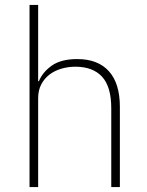

<svg xmlns="http://www.w3.org/2000/svg" viewBox="-20 -760 599 780"><path d="M100 -740H135V-430H138Q153 -467 190.5 -493.5Q228 -520 294 -520Q378 -520 422.5 -470.5Q467 -421 467 -326V0H432V-320Q432 -408 394.5 -448.5Q357 -489 286 -489Q257 -489 229.5 -481Q202 -473 181 -457Q160 -441 147.5 -417Q135 -393 135 -361V0H100Z"/></svg>

Font: IBM Plex Sans ExtLt
Style: Regular
Weight: 200
Designer: Mike Abbink, Paul van der Laan, Pieter van Rosmalen
Foundry: Bold Monday
Version: Version 3.005